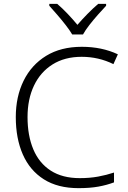

<svg xmlns="http://www.w3.org/2000/svg" viewBox="-20 -967 663 997"><path d="M404 -672Q316 -672 253 -632.5Q190 -593 156.5 -522.5Q123 -452 123 -359Q123 -263 153 -191.5Q183 -120 243.5 -81Q304 -42 394 -42Q446 -42 489.5 -50Q533 -58 572 -71V-20Q535 -6 491 2Q447 10 388 10Q280 10 207.5 -36Q135 -82 98.5 -165Q62 -248 62 -359Q62 -465 102.5 -547.5Q143 -630 219.5 -677Q296 -724 405 -724Q509 -724 592 -685L569 -634Q492 -672 404 -672ZM355 -788Q342 -810 321 -837Q300 -864 277 -890.5Q254 -917 236 -937V-947H277Q304 -924 331.5 -895Q359 -866 382 -838Q406 -866 434.5 -895Q463 -924 490 -947H531V-937Q512 -917 488.5 -890.5Q465 -864 444 -837Q423 -810 411 -788Z"/></svg>

Font: Noto Sans Lao UI Light
Style: Regular
Weight: 300
Designer: Monotype Design Team
Foundry: Monotype Imaging Inc.
Version: Version 2.000; ttfautohint (v1.8.4.7-5d5b)